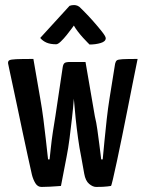

<svg xmlns="http://www.w3.org/2000/svg" viewBox="-20 -733 576 759"><path d="M360 6Q347 6 332.5 -6Q318 -18 313 -46L301 -113Q294 -147 288.5 -187Q283 -227 279 -265.5Q275 -304 272.5 -336Q270 -368 268.5 -387Q267 -406 267 -406L254 -456Q253 -464 258.5 -476Q264 -488 273 -488H318L355 -273Q361 -249 365 -219.5Q369 -190 372.5 -163.5Q376 -137 378 -120Q380 -103 380 -103H386Q389 -134 393 -176Q397 -218 402 -262.5Q407 -307 413 -344L435 -481Q437 -490 441.5 -494Q446 -498 464.5 -499Q483 -500 524 -500Q524 -500 518.5 -473Q513 -446 504 -401Q495 -356 484.5 -302.5Q474 -249 463 -195.5Q452 -142 442.5 -97Q433 -52 426.5 -25Q420 2 419 2Q419 2 404.5 4Q390 6 360 6ZM144 6Q129 6 120 -8.5Q111 -23 106 -43Q99 -74 89.5 -117.5Q80 -161 69.5 -210.5Q59 -260 49 -308Q39 -356 30.5 -395Q22 -434 17 -458Q12 -482 12 -482Q11 -491 16.5 -494.5Q22 -498 43.5 -499Q65 -500 112 -500L139 -344Q146 -305 151.5 -262.5Q157 -220 161 -183.5Q165 -147 167.5 -125Q170 -103 170 -103H176Q178 -120 181 -149Q184 -178 189 -211.5Q194 -245 199 -274L228 -468Q230 -480 235.5 -484Q241 -488 258 -488H282Q294 -488 292 -482Q290 -476 285 -468.5Q280 -461 279 -456L277 -408Q277 -408 275.5 -388.5Q274 -369 271.5 -337Q269 -305 264.5 -265.5Q260 -226 255 -186.5Q250 -147 243 -112L221 2Q221 2 208 3Q195 4 177 5Q159 6 144 6ZM334 -557Q334 -557 326.5 -564.5Q319 -572 308.5 -583.5Q298 -595 288 -608Q278 -621 272 -632Q272 -632 264 -621Q256 -610 244 -595Q232 -580 220.5 -569Q209 -558 202 -558Q179 -558 164 -564.5Q149 -571 139 -583L255 -710Q263 -713 273 -713Q280 -713 287 -710Q294 -707 300 -700Q300 -700 315 -685Q330 -670 349 -648.5Q368 -627 383 -608Q398 -589 398 -582Q398 -569 378 -563Q358 -557 334 -557Z"/></svg>

Font: Yanone Kaffeesatz ExtraLight Medium
Style: Regular
Weight: 500
Version: Version 2.003